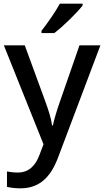

<svg xmlns="http://www.w3.org/2000/svg" viewBox="-20 -837 567 1046"><path d="M430 -807V-817H306C282 -772 235 -706 206 -669V-657H276C324 -693 402 -770 430 -807ZM1 -590 217 -51 195 7C174 64 138 103 77 103C54 103 32 100 18 97V181C35 185 59 189 92 189C196 189 257 126 296 22L527 -590H413L307 -285C290 -237 275 -187 268 -153H264C258 -195 244 -237 227 -284L115 -590Z"/></svg>

Font: Noto Sans Tamil UI Medium
Style: Regular
Weight: 500
Designer: Jelle Bosma - Monotype Design Team
Foundry: Monotype Imaging Inc.
Version: Version 2.004